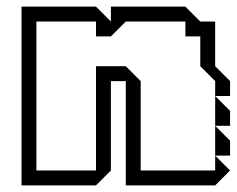

<svg xmlns="http://www.w3.org/2000/svg" viewBox="-20 -560 715 580"><path d="M630 -180V-270L675 -225V-180ZM630 -90V-180L675 -135V-90ZM45 0V-540H270L315 -495V-540H540L585 -495H630V-360L675 -315V-270H630V-315L585 -360V-450H540V-495H360L315 -450H270V-495H90V-45H270V-360H360L405 -315V-45H630V-90L675 -45L630 0H360V-315H315V-45L270 0Z"/></svg>

Font: Rubik Iso
Style: Regular
Weight: 400
Designer: Hubert and Fischer, NaN
Foundry: Hubert and Fischer, NaN
Version: Version 2.200